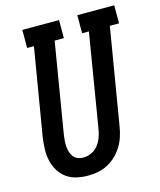

<svg xmlns="http://www.w3.org/2000/svg" viewBox="-112 -816 754 904"><g transform="rotate(-15 265.5 -363.5)"><path d="M204 8Q176 8 148.5 1.5Q121 -5 99.5 -21Q78 -37 64.5 -60Q51 -83 45 -109.5Q39 -136 40 -164.5Q41 -193 45 -222L116 -647H83V-735H262V-647H217L144 -207Q142 -193 141 -178.5Q140 -164 141 -150.5Q142 -137 146 -124Q150 -111 158 -100.5Q166 -90 179 -85Q192 -80 206 -80Q226 -80 246 -89.5Q266 -99 279 -116Q292 -133 299 -153Q306 -173 309 -193L384 -647H351V-735H531V-647H486L408 -179Q404 -154 396.5 -130Q389 -106 375.5 -84Q362 -62 343 -43.5Q324 -25 301 -13Q278 -1 253 3.5Q228 8 204 8Z"/></g></svg>

Font: Iosevka Slab Semibold
Style: Italic
Weight: 600
Italic angle: -9°
Monospace: yes
Designer: Belleve Invis
Foundry: Belleve Invis
Version: Version 11.1.1; ttfautohint (v1.8.3)